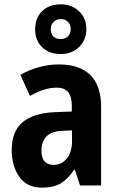

<svg xmlns="http://www.w3.org/2000/svg" viewBox="-20 -855 549 885"><path d="M252 -558Q346 -558 396 -509.5Q446 -461 446 -363V0H349L325 -73H322Q294 -31 261 -10.5Q228 10 174 10Q104 10 69 -40Q34 -90 34 -163Q34 -250 84.5 -292Q135 -334 233 -338L311 -341V-368Q311 -451 243 -451Q212 -451 182.5 -441.5Q153 -432 118 -413L74 -510Q114 -533 159.5 -545.5Q205 -558 252 -558ZM268 -252Q217 -250 194 -226Q171 -202 171 -161Q171 -126 186 -110.5Q201 -95 227 -95Q264 -95 288 -124.5Q312 -154 312 -205V-254ZM260 -606Q206 -606 174 -637.5Q142 -669 142 -720Q142 -772 174 -803.5Q206 -835 260 -835Q311 -835 344.5 -803Q378 -771 378 -721Q378 -671 345 -638.5Q312 -606 260 -606ZM260 -675Q280 -675 293 -687.5Q306 -700 306 -721Q306 -741 293.5 -754Q281 -767 260 -767Q240 -767 227 -754Q214 -741 214 -721Q214 -700 225.5 -687.5Q237 -675 260 -675Z"/></svg>

Font: Noto Sans Gujarati Condensed
Style: Bold
Weight: 700
Width: 3
Designer: Jelle Bosma - Monotype Design Team, Universal Thirst
Foundry: Monotype Imaging Inc.
Version: Version 2.106; ttfautohint (v1.8.4.7-5d5b)